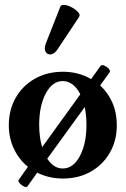

<svg xmlns="http://www.w3.org/2000/svg" viewBox="-20 -718 513 784"><path d="M92 43Q88 48 78 43.5Q68 39 60.5 30.5Q53 22 56 17L94 -37Q58 -66 37 -110Q16 -154 16 -207Q16 -270 44.5 -319.5Q73 -369 123 -397Q173 -425 237 -425Q301 -425 352 -395L390 -448Q395 -455 405.5 -450.5Q416 -446 424 -437.5Q432 -429 427 -422L389 -369Q421 -340 439 -298.5Q457 -257 457 -207Q457 -144 428.5 -94.5Q400 -45 350.5 -17Q301 11 237 11Q180 11 132 -13ZM140 -208Q140 -158 152 -117L308 -333Q295 -359 276.5 -373Q258 -387 236 -387Q194 -387 167 -336.5Q140 -286 140 -208ZM236 -30Q279 -30 306 -80.5Q333 -131 333 -208Q333 -247 326 -281L173 -70Q199 -30 236 -30ZM216 -518Q203 -498 188.5 -496Q174 -494 166.5 -506Q159 -518 167 -540L226 -690Q229 -698 240 -698Q253 -698 270 -689.5Q287 -681 298 -669.5Q309 -658 303 -649Z"/></svg>

Font: Junicode
Style: Bold
Weight: 700
Designer: Peter S. Baker
Version: Version 2.100; ttfautohint (v1.8.4)